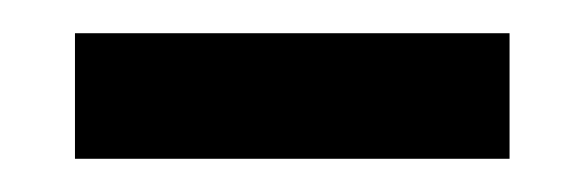

<svg xmlns="http://www.w3.org/2000/svg" viewBox="-20 -330 350 115"><path d="M24.9 -234.9V-310.1H285.2V-234.9Z"/></svg>

Font: Noto Serif
Style: Regular
Weight: 400
Designer: Monotype Design team
Foundry: Monotype Imaging Inc.
Version: Version 1.02